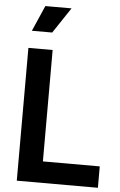

<svg xmlns="http://www.w3.org/2000/svg" viewBox="-64 -1029 670 1073"><g transform="rotate(5 271.5 -493.0)"><path d="M72 0H527V-120H208V-745H72ZM83 -842H197L293 -986H146Z"/></g></svg>

Font: Plus Jakarta Sans
Style: Bold
Weight: 700
Designer: Gumpita Rahayu
Foundry: Tokotype
Version: Version 2.004; ttfautohint (v1.8.3)